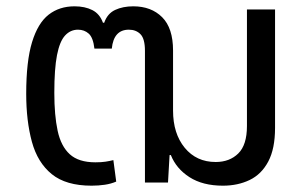

<svg xmlns="http://www.w3.org/2000/svg" viewBox="-20 -578 943 608"><path d="M270 10Q189 10 144 -26.5Q99 -63 81 -129Q63 -195 63 -281Q63 -384 81.5 -444.5Q100 -505 134 -531.5Q168 -558 216 -558Q249 -558 272.5 -546Q296 -534 306 -506H310Q320 -535 344.5 -546.5Q369 -558 402 -558Q459 -558 493.5 -523.5Q528 -489 528 -418V-228Q528 -155 565 -110Q602 -65 663 -65Q707 -65 734.5 -92Q762 -119 762 -179V-548H851V-173Q851 -107 829.5 -66.5Q808 -26 770.5 -8Q733 10 686 10Q622 10 580 -17Q538 -44 521 -87H517L512 0H439V-417Q439 -455 425 -469.5Q411 -484 388 -484Q340 -484 334 -424H279Q275 -459 261 -471.5Q247 -484 227 -484Q203 -484 186 -465.5Q169 -447 160.5 -403.5Q152 -360 152 -284Q152 -213 162.5 -164Q173 -115 201 -89.5Q229 -64 282 -64Q301 -64 314 -66Q327 -68 339 -71L348 -3Q332 4 312 7Q292 10 270 10Z"/></svg>

Font: Noto Sans Living
Style: Regular
Weight: 400
Designer: Monotype Design Team
Foundry: Monotype Imaging Inc.
Version: Version 2.013; ttfautohint (v1.8.4.7-5d5b)